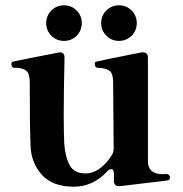

<svg xmlns="http://www.w3.org/2000/svg" viewBox="-20 -691 690 723"><path d="M620 -22Q620 -14 613 -12Q610 -11 557 -5Q504 1 474 5L431 10H428Q409 10 409 -10V-37Q409 -54 399 -54Q392 -54 384 -46Q331 12 258 12Q177 12 137 -33.5Q97 -79 95 -142Q92 -224 92 -382Q92 -414 78.5 -425Q65 -436 32 -436Q23 -437 23 -451Q23 -458 29 -459Q52 -464 102.5 -474Q153 -484 200 -493L206 -494Q223 -494 223 -474Q220 -345 220 -263Q220 -185 222 -149Q226 -98 243 -68Q260 -38 302 -38Q330 -38 355 -56Q380 -74 400 -105Q408 -117 408 -131L406 -381Q406 -414 392.5 -424.5Q379 -435 346 -436Q337 -437 337 -452Q337 -458 343 -459Q352 -462 514 -494H519Q527 -494 532 -489Q537 -484 537 -475V-84Q537 -37 590 -35L604 -36Q620 -36 620 -22ZM221 -671Q193 -671 173.5 -651.5Q154 -632 154 -604Q154 -576 173.5 -556.5Q193 -537 221 -537Q249 -537 268.5 -556.5Q288 -576 288 -604Q288 -632 268.5 -651.5Q249 -671 221 -671ZM428 -671Q400 -671 380.5 -651.5Q361 -632 361 -604Q361 -576 380.5 -556.5Q400 -537 428 -537Q456 -537 475.5 -556.5Q495 -576 495 -604Q495 -632 475.5 -651.5Q456 -671 428 -671Z"/></svg>

Font: Shippori Mincho B1 ExtraBold
Style: Regular
Weight: 800
Designer: FONTDASU
Foundry: FONTDASU / Google Inc. / but / Adobe
Version: Version 3.110; ttfautohint (v1.8.3)